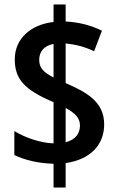

<svg xmlns="http://www.w3.org/2000/svg" viewBox="-20 -779 528 857"><path d="M219 -48V58H273V-51C384 -67 445 -133 445 -224C445 -323 369 -367 273 -408V-585C314 -581 358 -571 400 -550L435 -642C382 -668 329 -680 273 -683V-759H219V-681C117 -669 46 -607 46 -514C46 -428 86 -379 219 -323V-139C157 -141 88 -167 44 -194V-87C91 -64 152 -50 219 -48ZM219 -583V-433C174 -457 155 -475 155 -512C155 -549 177 -575 219 -583ZM273 -144V-297C314 -275 337 -253 337 -219C337 -182 316 -155 273 -144Z"/></svg>

Font: Noto Sans Sinhala UI Condensed SemiBold
Style: Regular
Weight: 600
Width: 3
Designer: Jelle Bosma - Monotype Design Team
Foundry: Monotype Imaging Inc.
Version: Version 2.006